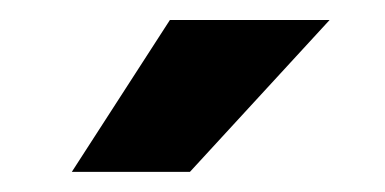

<svg xmlns="http://www.w3.org/2000/svg" viewBox="-20 -770 385 192"><path d="M149.9 -750H309.6L169.9 -598.1H51.8Z"/></svg>

Font: Robert Sans Black
Style: Regular
Weight: 900
Designer: Christian Robertson (extended by Adam Twardoch)
Foundry: Google
Version: Version 12.135;April 2, 2019;FontCreator 11.5.0.2425 64-bit;